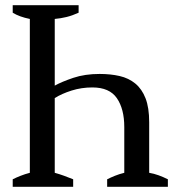

<svg xmlns="http://www.w3.org/2000/svg" viewBox="-20 -720 676 740"><path d="M29 0ZM29 -700H283V-671Q259 -660 236.5 -654.5Q214 -649 191 -647V-390Q218 -405 262.5 -420Q307 -435 364 -435Q406 -435 441 -427Q476 -419 501.5 -398Q527 -377 541 -341Q555 -305 555 -249V-54Q573 -51 591 -44.5Q609 -38 627 -29V0H393V-29Q407 -36 423 -42.5Q439 -49 459 -54V-230Q459 -300 430.5 -341.5Q402 -383 336 -383Q294 -383 256 -371Q218 -359 191 -342V-54Q209 -49 227 -42.5Q245 -36 262 -29V0H29V-29Q43 -36 59.5 -42.5Q76 -49 95 -54V-647Q75 -651 58.5 -657Q42 -663 29 -671Z"/></svg>

Font: PT Serif
Style: Regular
Weight: 400
Designer: A.Korolkova, O.Umpeleva, V.Yefimov
Foundry: ParaType Ltd
Version: Version 1.000W OFL; ttfautohint (v1.6)